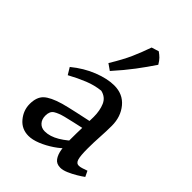

<svg xmlns="http://www.w3.org/2000/svg" viewBox="-205 -779 874 874"><g transform="rotate(45 232.0 -342.0)"><path d="M257 -435Q313 -435 346 -395Q379 -355 379 -297Q379 -262 376.5 -223Q374 -184 374 -146Q374 -100 379.5 -81Q385 -62 401 -62Q409 -62 420 -65.5Q431 -69 445 -74L458 -47Q446 -38 426 -26Q406 -14 385 -5Q364 4 348 4Q323 4 310.5 -13Q298 -30 293.5 -57.5Q289 -85 289 -115Q289 -161 290.5 -201Q292 -241 292 -267Q292 -308 279 -338Q266 -368 232 -376Q193 -372 154.5 -356.5Q116 -341 74 -318L54 -351Q104 -392 158.5 -413.5Q213 -435 257 -435ZM330 -249 303 -198Q271 -191 244.5 -185Q218 -179 198 -174Q167 -166 149.5 -155Q132 -144 132 -116Q132 -92 145.5 -77.5Q159 -63 181 -63Q214 -63 250 -84.5Q286 -106 321 -142L312 -86Q291 -62 260.5 -41.5Q230 -21 199 -8.5Q168 4 143 4Q99 4 71.5 -29Q44 -62 44 -103Q44 -147 67 -169Q90 -191 148 -208Q177 -216 223 -226Q269 -236 330 -249ZM290 -688Q303 -679 312.5 -669.5Q322 -660 332 -643Q304 -601 272 -558.5Q240 -516 196 -467L166 -488Q202 -547 220.5 -589Q239 -631 255 -677Q263 -680 272.5 -682.5Q282 -685 290 -688Z"/></g></svg>

Font: Ruwudu
Style: Regular
Weight: 400
Designer: Becca Hirsbrunner Spalinger
Foundry: SIL International
Version: Version 3.000